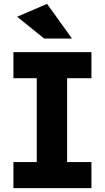

<svg xmlns="http://www.w3.org/2000/svg" viewBox="-20 -967 539 987"><path d="M450 -134V0H49V-134H169V-565H49V-699H450V-565H325V-134ZM350 -769H207L68 -881L222 -947Z"/></svg>

Font: Montserrat Alternates
Style: Bold
Weight: 700
Version: Version 2.001